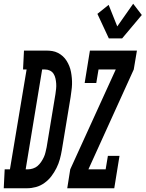

<svg xmlns="http://www.w3.org/2000/svg" viewBox="-81 -1005 777 1025"><path d="M-61 0 -56 -101H-28L61 -634H42L47 -735H165Q182 -735 198 -732.5Q214 -730 228.5 -722.5Q243 -715 254.5 -704.5Q266 -694 274.5 -680.5Q283 -667 289 -652Q295 -637 298 -621Q301 -605 302.5 -588Q304 -571 303.5 -554.5Q303 -538 300.5 -521Q298 -504 296 -487L249 -203Q245 -179 238.5 -155Q232 -131 220.5 -108Q209 -85 193.5 -64.5Q178 -44 156.5 -28.5Q135 -13 111 -6.5Q87 0 63 0ZM56 -101H68Q81 -101 95 -105.5Q109 -110 119.5 -119Q130 -128 138.5 -140.5Q147 -153 153 -166Q159 -179 162 -192.5Q165 -206 168 -219L215 -503Q217 -517 218.5 -531Q220 -545 219 -559Q218 -573 215 -586.5Q212 -600 205 -611Q198 -622 186 -628Q174 -634 160 -634H144ZM571 -800H500L439 -931L499 -979L545 -864L630 -985L676 -925ZM278 0 294 -101 537 -634H445L433 -562H371L399 -735H650L633 -634L391 -101H483L495 -173H557L529 0Z"/></svg>

Font: Iosevka Slab Extended Oblique
Style: Bold
Weight: 700
Width: 7
Italic angle: -9°
Monospace: yes
Designer: Belleve Invis
Foundry: Belleve Invis
Version: Version 11.1.1; ttfautohint (v1.8.3)